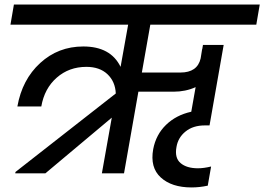

<svg xmlns="http://www.w3.org/2000/svg" viewBox="-20 -760 1159 842"><path d="M426.8 0 470.2 -244.1 179.2 0H46.9L47.9 -5.9L487.8 -350.1Q485.4 -402.3 451.2 -434.6Q417 -466.8 358.9 -466.8Q282.7 -466.8 228.8 -419.4Q174.8 -372.1 161.1 -293H56.2Q77.1 -411.1 156.2 -483.6Q235.4 -556.2 345.2 -556.2Q465.3 -556.2 508.8 -466.8L542 -651.9H25.9L41 -740.2H1119.1L1104 -651.9H639.2L602.1 -441.9H771Q845.7 -441.9 859.9 -503.9L866.2 -543L867.2 -545.9L870.1 -563H960.9L898.9 -210H877.9Q826.7 -210 793.7 -183.3Q760.7 -156.7 753.9 -115.2Q745.1 -67.4 772 -44.7Q798.8 -22 848.1 -22Q873.5 -22 905.8 -29.8L891.1 54.2Q855 62 819.8 62Q732.9 62 685.1 18.3Q637.2 -25.4 651.9 -106Q664.1 -169.9 708.3 -212.6Q752.4 -255.4 818.8 -270L837.9 -377.9Q793.9 -357.9 741.2 -357.9H586.9L523.9 0Z"/></svg>

Font: Poppins Medium
Style: Italic
Weight: 500
Italic angle: -10°
Designer: Ninad Kale (Devanagari), Jonny Pinhorn (Latin)
Foundry: Indian Type Foundry
Version: Version 3.200;PS 1.000;hotconv 16.6.54;makeotf.lib2.5.65590